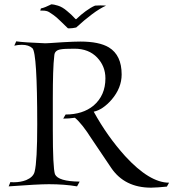

<svg xmlns="http://www.w3.org/2000/svg" viewBox="-20 -858 801 887"><path d="M219 -838Q227 -838 247.5 -832Q268 -826 290 -807Q301 -798 309.5 -790Q318 -782 328 -771Q330 -769 331 -769Q332 -769 334 -771Q352 -789 376 -806.5Q400 -824 419 -832Q422 -832 429 -832.5Q436 -833 444 -833Q453 -833 461 -832.5Q469 -832 470 -832Q441 -819 405.5 -792.5Q370 -766 332 -731Q324 -729 315 -728Q306 -727 300 -727Q294 -727 293 -728L260 -760Q241 -779 226.5 -789Q212 -799 207 -802Q196 -809 177 -809H166L169 -819Q179 -821 191 -826Q203 -831 213 -836Q215 -838 219 -838ZM678 9Q556 9 494 -82L393 -232Q383 -248 374.5 -259Q366 -270 361 -277Q342 -301 326 -314Q312 -312 298.5 -311Q285 -310 272 -310L283 -329Q362 -329 412 -370Q467 -417 467 -496Q467 -552 429 -592Q390 -633 324 -633Q275 -633 261 -630Q233 -626 231 -603Q227 -570 225.5 -520Q224 -470 224 -403V-259Q224 -83 234 -53Q249 -20 348 -19L336 3Q307 -2 274.5 -4.5Q242 -7 206 -7Q180 -7 133.5 -4.5Q87 -2 20 3L28 -17Q32 -16 44 -16Q75 -16 101 -26Q134 -40 140 -65Q152 -112 152 -283Q152 -612 130 -635Q113 -651 81 -651Q63 -651 46 -647L55 -667Q88 -662 189 -658Q190 -658 210.5 -659Q231 -660 271 -663Q325 -666 351 -666Q438 -666 483 -639Q542 -603 542 -514Q542 -452 496 -398Q455 -351 413 -342Q475 -229 558 -137Q671 -14 761 -14L751 4Q729 6 711 7.5Q693 9 678 9Z"/></svg>

Font: Gideon Roman
Style: Regular
Weight: 400
Designer: Robert E. Leuschke
Foundry: Robert E. Leuschke
Version: Version 2.010